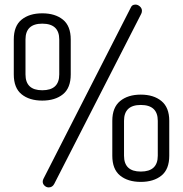

<svg xmlns="http://www.w3.org/2000/svg" viewBox="-20 -789 797 836"><path d="M40 -465V-617Q40 -676 74 -703.5Q108 -731 164 -731Q220 -731 254 -703.5Q288 -676 288 -617V-465Q288 -406 254 -378.5Q220 -351 164 -351Q108 -351 74 -378.5Q40 -406 40 -465ZM238 -465V-617Q238 -686 164 -686Q91 -686 91 -617V-465Q91 -396 164 -396Q238 -396 238 -465ZM469 -111V-263Q469 -321 503 -349Q537 -377 593 -377Q649 -377 683 -349Q717 -321 717 -263V-111Q717 -52 683 -24.5Q649 3 593 3Q537 3 503 -24.5Q469 -52 469 -111ZM667 -111V-263Q667 -332 593 -332Q520 -332 520 -263V-111Q520 -42 593 -42Q667 -42 667 -111ZM570 -769Q580 -769 589 -761Q598 -753 598 -742Q598 -735 595 -729L216 12Q208 27 192 27Q182 27 174 19.5Q166 12 166 2Q166 -4 169 -10L550 -757Q555 -769 570 -769Z"/></svg>

Font: Dosis
Style: Book
Weight: 400
Designer: EdgarTolentino, PabloImpallari, IginoMarini
Foundry: EdgarTolentino, PabloImpallari, IginoMarini
Version: Version 1.007